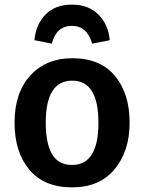

<svg xmlns="http://www.w3.org/2000/svg" viewBox="-20 -796 624 831"><path d="M292 15Q172 15 107.5 -61Q43 -137 43 -265Q43 -395 111.5 -469.5Q180 -544 293 -544Q414 -544 477.5 -467.5Q541 -391 541 -265Q541 -142 476 -63.5Q411 15 292 15ZM292 -82Q406 -82 406 -265Q406 -447 293 -447Q178 -447 178 -265Q178 -175 205.5 -128.5Q233 -82 292 -82ZM379 -607Q357 -684 291 -684Q224 -684 204 -607L129 -622Q135 -690 177 -733Q219 -776 291 -776Q363 -776 406 -733Q449 -690 455 -622Z"/></svg>

Font: Trujillo Medium
Style: Regular
Weight: 500
Designer: Fira Sans original fonts by bBox Type GmbH, Carrois Corporate GbR, & Edenspiekermann AG / Changes by Cristiano Sobral
Foundry: Fira Sans original fonts by bBox Type GmbH, Carrois Corporate GbR, & Edenspiekermann AG / Changes by Cristiano Sobral
Version: Version 4.301;October 17, 2021;FontCreator 14.0.0.2814 64-bi